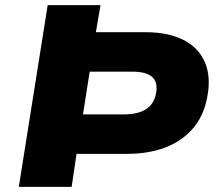

<svg xmlns="http://www.w3.org/2000/svg" viewBox="-20 -725 851 745"><path d="M53 0 165 -705H370L352 -600H546Q633 -600 692 -570Q751 -540 775.5 -482.5Q800 -425 783 -342Q768 -270 725 -222.5Q682 -175 618 -151.5Q554 -128 473 -128H277L258 0ZM302 -281H459Q514 -281 545.5 -300.5Q577 -320 585 -361Q594 -404 571.5 -425.5Q549 -447 492 -447H328Z"/></svg>

Font: Nunito Sans 7pt SemiExpanded Black
Style: Italic
Weight: 900
Width: 6
Italic angle: -9°
Designer: Vernon Adams
Foundry: Vernon Adams
Version: Version 3.101;gftools[0.9.27]